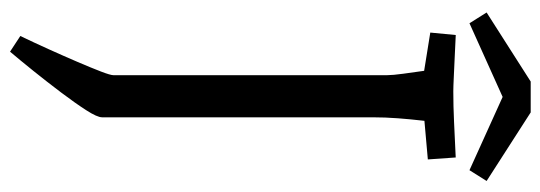

<svg xmlns="http://www.w3.org/2000/svg" viewBox="-376 -528 1103 392"><g transform="rotate(90 176.0 -331.5)"><path d="M85 200 53 179Q66 152 80 121Q94 90 106 62Q118 34 125.5 14.5Q133 -5 133 -11V-570Q133 -581 130 -603Q127 -625 124 -646Q121 -667 119 -674L158 -640L46 -658L51 -710Q70 -709 93 -708Q116 -707 136.5 -706Q157 -705 166 -705Q196 -705 228 -706.5Q260 -708 281.5 -709Q303 -710 301 -710L305 -653L192 -643L229 -674Q228 -661 225.5 -639.5Q223 -618 221 -592Q219 -566 219 -540V12Q219 22 204.5 44.5Q190 67 168.5 95.5Q147 124 124.5 152Q102 180 85 200ZM327 -738 137 -824 170 -863H209L349 -773ZM27 -738 5 -773 146 -863H185L218 -824Z"/></g></svg>

Font: Andada Pro
Style: Regular
Weight: 400
Designer: Carolina Giovagnoli
Foundry: Huerta Tipografica
Version: Version 3.003